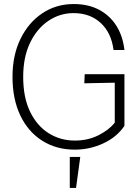

<svg xmlns="http://www.w3.org/2000/svg" viewBox="-20 -730 690 952"><path d="M351 12Q259 12 189 -32.5Q119 -77 80.5 -158Q42 -239 42 -349Q42 -456 81.5 -537Q121 -618 189.5 -664Q258 -710 346 -710Q417 -710 470.5 -682Q524 -654 556.5 -603Q589 -552 597 -482H543Q532 -568 479 -616.5Q426 -665 345 -665Q276 -665 219 -626Q162 -587 128.5 -516.5Q95 -446 95 -349Q95 -246 129.5 -175.5Q164 -105 222 -69Q280 -33 351 -33Q416 -33 468.5 -59.5Q521 -86 549 -122V-320L398 -317L400 -362H597V-106Q559 -50 492 -19Q425 12 351 12ZM326 202V48H378L357 202Z"/></svg>

Font: Azeret Mono Thin Thin
Style: Regular
Weight: 250
Version: Version 1.002